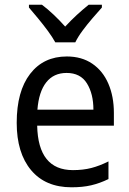

<svg xmlns="http://www.w3.org/2000/svg" viewBox="-20 -786 550 816"><path d="M264 -546Q327 -546 372 -515.5Q417 -485 440.5 -430.5Q464 -376 464 -306V-252H138Q142 -63 290 -63Q333 -63 368 -72Q403 -81 441 -100V-25Q404 -7 367.5 1.5Q331 10 284 10Q173 10 112 -63Q51 -136 51 -264Q51 -398 108 -472Q165 -546 264 -546ZM263 -476Q208 -476 176.5 -436Q145 -396 139 -320H377Q377 -387 349.5 -431.5Q322 -476 263 -476ZM215 -606Q203 -628 183.5 -654.5Q164 -681 142.5 -707Q121 -733 103 -754V-766H158Q181 -749 207 -724.5Q233 -700 257 -673Q283 -701 307 -723Q331 -745 357 -766H413V-754Q396 -735 373.5 -709Q351 -683 331 -656Q311 -629 300 -606Z"/></svg>

Font: Noto Sans Telugu SemiCondensed
Style: Regular
Weight: 400
Width: 4
Designer: Jelle Bosma - Monotype Design Team
Foundry: Monotype Imaging Inc.
Version: Version 2.005; ttfautohint (v1.8.4.7-5d5b)